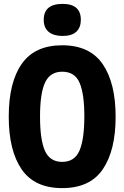

<svg xmlns="http://www.w3.org/2000/svg" viewBox="-20 -958 640 988"><path d="M300 10Q158 10 91.5 -86.5Q25 -183 25 -358Q25 -534 92 -629.5Q159 -725 300 -725Q442 -725 508.5 -628Q575 -531 575 -357Q575 -184 509 -87Q443 10 300 10ZM300 -125Q364 -125 389 -183Q414 -241 414 -360Q414 -475 389.5 -532Q365 -589 300 -589Q238 -589 212 -533.5Q186 -478 186 -358Q186 -238 211.5 -181.5Q237 -125 300 -125ZM302 -773Q256 -773 230.5 -794Q205 -815 205 -856Q205 -938 302 -938Q396 -938 396 -856Q396 -817 373 -795Q350 -773 302 -773Z"/></svg>

Font: Noto Sans Mono ExtraBold
Style: Regular
Weight: 800
Designer: Monotype Design Team
Foundry: Monotype Imaging Inc.
Version: Version 2.014